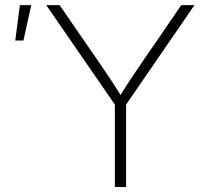

<svg xmlns="http://www.w3.org/2000/svg" viewBox="-20 -748 816 768"><path d="M439.5 0V-329.6L165 -727.5H218.3L384.3 -486.8Q407.2 -453.6 428.5 -421.1Q449.7 -388.7 471.2 -353H453.1Q474.6 -388.7 496.1 -421.4Q517.6 -454.1 540 -486.8L705.1 -727.5H757.8L484.4 -329.6V0ZM41 -585.9 59.6 -727.5H105L73.7 -585.9Z"/></svg>

Font: Inter 24pt ExtraLight
Style: Regular
Weight: 250
Designer: Rasmus Andersson
Foundry: rsms
Version: Version 4.001;git-66647c0bb